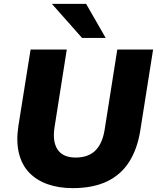

<svg xmlns="http://www.w3.org/2000/svg" viewBox="-20 -961 811 992"><path d="M356 11Q283 11 225.5 -9.5Q168 -30 130 -70Q92 -110 77.5 -170.5Q63 -231 75 -310L138 -705H325L262 -305Q250 -230 277.5 -188.5Q305 -147 371 -147Q435 -147 471.5 -182Q508 -217 520 -287L586 -705H771L705 -288Q690 -192 647.5 -125Q605 -58 532.5 -23.5Q460 11 356 11ZM404 -765 248 -941H425L526 -765Z"/></svg>

Font: Nunito Sans 10pt Black
Style: Italic
Weight: 900
Italic angle: -9°
Designer: Vernon Adams
Foundry: Vernon Adams
Version: Version 3.101;gftools[0.9.27]